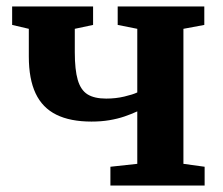

<svg xmlns="http://www.w3.org/2000/svg" viewBox="-20 -573 688 593"><path d="M321 0V-58L404 -67V-229Q385.5 -220.5 364.2 -213.2Q343 -206 318 -201.8Q293 -197.5 262.5 -197.5Q197 -197.5 154 -218.8Q111 -240 90 -284.5Q69 -329 69 -398.5V-484L17.5 -496V-553H267.5V-496L211 -484V-412Q211 -357.5 220.2 -326Q229.5 -294.5 250.5 -281.5Q271.5 -268.5 308 -268.5Q337.5 -268.5 364 -274.8Q390.5 -281 404 -287.5V-484L343.5 -496V-553H611V-496L546.5 -484V-67L612 -58V0Z"/></svg>

Font: Merriweather 24pt
Style: Bold
Weight: 700
Designer: Eben Sorkin
Foundry: Eben Sorkin
Version: Version 2.100